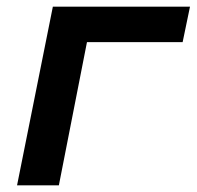

<svg xmlns="http://www.w3.org/2000/svg" viewBox="-20 -554 588 574"><path d="M526 -428H240L156 0H31L138 -534H548Z"/></svg>

Font: Montserrat Alternates SemiBold
Style: Italic
Weight: 600
Italic angle: -11.3°
Designer: Julieta Ulanovsky
Foundry: Julieta Ulanovsky
Version: Version 7.200